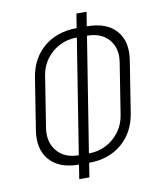

<svg xmlns="http://www.w3.org/2000/svg" viewBox="-88 -839 775 933"><g transform="rotate(-10 300.0 -372.5)"><path d="M227 25 238 -45Q141 -45 93.5 -99.5Q46 -154 61 -247L101 -500Q116 -592 180.5 -646Q245 -700 342 -700L353 -770H403L392 -700Q490 -700 537 -646Q584 -592 569 -500L529 -247Q514 -154 449.5 -99.5Q385 -45 288 -45L277 25ZM245 -90 335 -655Q288 -655 249 -635Q210 -615 184 -580Q158 -545 151 -500L111 -247Q101 -179 138 -134.5Q175 -90 245 -90ZM295 -90Q342 -90 381 -110.5Q420 -131 446 -166.5Q472 -202 479 -247L519 -500Q530 -567 493 -611Q456 -655 385 -655Z"/></g></svg>

Font: NKDuy Mono Thin
Style: Italic
Weight: 100
Italic angle: -9°
Monospace: yes
Designer: NKDuy
Foundry: NKDuy
Version: Version 2.251; ttfautohint (v1.8.4.7-5d5b)